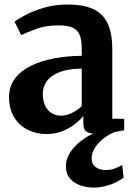

<svg xmlns="http://www.w3.org/2000/svg" viewBox="-20 -581 588 848"><path d="M184.5 11Q140 11 102.5 -7.8Q65 -26.5 42.5 -63Q20 -99.5 20 -152.5Q20 -199.5 45.8 -233.8Q71.5 -268 116 -290Q160.5 -312 218.5 -323Q276.5 -334 341 -334.5V-364.5Q341 -401.5 332.8 -424.5Q324.5 -447.5 302.2 -458.2Q280 -469 238.5 -469Q182.5 -469 140 -453.2Q97.5 -437.5 73.5 -426L44.5 -485Q57.5 -496 91 -514Q124.5 -532 173 -546.5Q221.5 -561 278 -561Q351.5 -561 394.8 -539.5Q438 -518 457 -474.2Q476 -430.5 476 -362.5V-57L528.5 -56V-5.5Q517 -3 496.2 0.5Q475.5 4 451.5 6.8Q427.5 9.5 407 9.5Q373.5 9.5 360.8 -0.2Q348 -10 348 -40V-69Q336.5 -53.5 313.2 -34.8Q290 -16 257.5 -2.5Q225 11 184.5 11ZM250 -70Q271.5 -70 297 -82Q322.5 -94 341 -112V-278Q281 -277.5 243 -262.5Q205 -247.5 187 -222.8Q169 -198 169 -167.5Q169 -136 179.5 -114.2Q190 -92.5 208.2 -81.2Q226.5 -70 250 -70ZM393 247.5Q365 247.5 336.5 238.2Q308 229 289.5 208Q271 187 271 153Q271 131 281 109Q291 87 310.2 66.5Q329.5 46 355.8 28.5Q382 11 414.5 -1L446 -5L493.5 -1Q458.5 13 434.2 33Q410 53 397.2 75Q384.5 97 384.5 118Q384.5 143 401.5 156.5Q418.5 170 447.5 170Q469.5 170 486 163.5Q502.5 157 520 148L526 203.5Q511.5 214.5 490.5 224.8Q469.5 235 444.8 241.2Q420 247.5 393 247.5Z"/></svg>

Font: Merriweather 36pt
Style: Bold
Weight: 700
Designer: Eben Sorkin
Foundry: Eben Sorkin
Version: Version 2.100